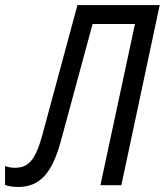

<svg xmlns="http://www.w3.org/2000/svg" viewBox="-64 -734 653 761"><path d="M8 7C93 7 142 -46 177 -174L303 -639H471L334 0H417L569 -714H243L103 -196C76 -98 47 -69 -4 -69C-18 -69 -31 -71 -44 -76V-1C-29 5 -10 7 8 7Z"/></svg>

Font: Noto Sans Condensed
Style: Italic
Weight: 400
Width: 3
Italic angle: -12°
Designer: Monotype Design Team
Foundry: Monotype Imaging Inc.
Version: Version 2.013